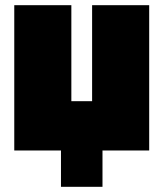

<svg xmlns="http://www.w3.org/2000/svg" viewBox="-20 -580 630 740"><path d="M555 -560V0H375V140H215V0H35V-560H255V-190H335V-560Z"/></svg>

Font: Tektur SemiCondensed Black
Style: Regular
Weight: 900
Width: 4
Designer: Adam Jagosz
Foundry: Adam Jagosz
Version: Version 1.005;gftools[0.9.30]